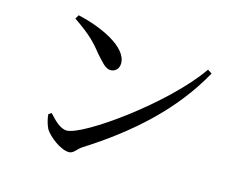

<svg xmlns="http://www.w3.org/2000/svg" viewBox="-94 -831 1189 956"><g transform="rotate(15 500.0 -353.5)"><path d="M189 -669C280 -607 307 -576 347 -526C375 -496 397 -466 424 -466C449 -466 467 -485 467 -512C467 -597 322 -662 201 -689ZM291 -119C258 -119 225 -153 197 -184L182 -174C183 -154 192 -120 202 -101C223 -68 286 -18 330 -18C354 -18 366 -45 389 -59C611 -200 796 -365 915 -580L893 -594C750 -386 377 -119 291 -119Z"/></g></svg>

Font: Noto Serif CJK JP Medium
Style: Regular
Weight: 500
Designer: Ryoko NISHIZUKA 西塚涼子 (kana & ideographs); Frank Grießhammer (Latin, Greek & Cyrillic); Wenlong ZHANG 张文龙 (bopomofo); San
Foundry: Adobe Systems Incorporated
Version: Version 1.000;PS 1;hotconv 16.6.53;makeotf.lib2.5.65590